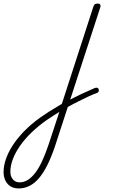

<svg xmlns="http://www.w3.org/2000/svg" viewBox="-303 -535 639 1074"><path d="M71 32Q92 21 112.5 10.5Q133 0 153 -9.5Q173 -19 192 -27Q211 -35 228 -43Q238 -46 243 -43Q248 -40 249.5 -34Q251 -28 248 -22Q245 -16 237 -14Q217 -7 195.5 3Q174 13 152 24Q130 35 106.5 47Q83 59 60 73ZM-198 519Q-224 519 -243 508Q-262 497 -272.5 475.5Q-283 454 -283 427Q-283 390 -267.5 348Q-252 306 -222 263.5Q-192 221 -149 180.5Q-106 140 -52 105Q-29 89 -5 75Q19 61 43 46L220 -500Q223 -508 228 -511.5Q233 -515 243 -515Q254 -515 257.5 -509Q261 -503 258 -494L4 285Q-16 344 -38 388Q-60 432 -84.5 461Q-109 490 -137.5 504.5Q-166 519 -198 519ZM-193 485Q-170 485 -148.5 472Q-127 459 -107 433.5Q-87 408 -68.5 368.5Q-50 329 -32 276L29 91Q12 101 -4.5 112Q-21 123 -38 134Q-87 168 -125.5 205Q-164 242 -190.5 280Q-217 318 -231 355Q-245 392 -245 425Q-245 443 -238.5 456.5Q-232 470 -220.5 477.5Q-209 485 -193 485Z"/></svg>

Font: Playwrite MX Thin
Style: Regular
Weight: 250
Designer: Veronika Burian, José Scaglione
Foundry: TypeTogether
Version: Version 1.002